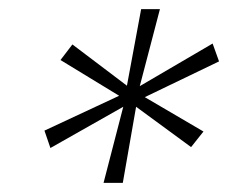

<svg xmlns="http://www.w3.org/2000/svg" viewBox="-20 -708 498 419"><path d="M206 -309 249 -475 90 -385 77 -423 240 -499 112 -577 138 -611 257 -521 288 -688H329L285 -520L444 -613L458 -574L296 -496L424 -421L397 -387L277 -475L248 -309Z"/></svg>

Font: Saira SemiExpanded ExtraLight
Style: Italic
Weight: 250
Width: 6
Italic angle: -12°
Designer: Hector Gatti with collaboration of the Omnibus-Type team
Foundry: Omnibus-Type
Version: Version 1.101